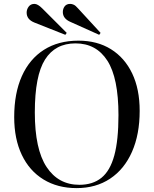

<svg xmlns="http://www.w3.org/2000/svg" viewBox="-20 -953 791 987"><path d="M374 14Q276 14 203.5 -30.5Q131 -75 92 -157Q53 -239 53 -351Q53 -474 92.5 -562Q132 -650 206 -697Q280 -744 383 -744Q480 -744 550.5 -700Q621 -656 659.5 -575.5Q698 -495 698 -383Q698 -262 658.5 -172.5Q619 -83 546 -34.5Q473 14 374 14ZM388 -3Q457 -3 501.5 -39Q546 -75 567.5 -153.5Q589 -232 589 -361Q589 -552 532 -641Q475 -730 368 -730Q264 -730 211.5 -647Q159 -564 159 -375Q159 -186 219.5 -94.5Q280 -3 388 -3ZM490 -774 343 -840Q303 -857 303 -891Q303 -908 312.5 -920.5Q322 -933 341 -933Q350 -933 359.5 -928.5Q369 -924 381 -910L497 -784ZM316 -774 157 -837Q117 -853 117 -888Q117 -905 127.5 -919Q138 -933 157 -933Q174 -933 197 -910L323 -784Z"/></svg>

Font: Literata 72pt
Style: Regular
Weight: 400
Designer: Latin by Veronika Burian and Jose Scaglione. Greek by Irene Vlachou. Cyrillic by Vera Evstafieva.
Foundry: TypeTogether
Version: Version 3.002